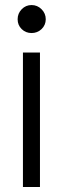

<svg xmlns="http://www.w3.org/2000/svg" viewBox="-20 -541 251 760"><path d="M138.2 -333V199.2H70.8V-333ZM144.5 -425.8Q127.9 -410.2 105 -410.2Q82 -410.2 65.9 -425.8Q49.8 -441.4 49.8 -464.8Q49.8 -487.8 65.9 -504.4Q82 -521 105 -521Q127.9 -521 144.5 -504.4Q161.1 -487.8 161.1 -464.8Q161.1 -441.9 144.5 -425.8Z"/></svg>

Font: Arcon-Regular
Style: Regular
Weight: 400
Designer: M. Zarth
Foundry: martin zarth - visuelle & digitale kommunikation
Version: Version 1.131;PS 001.131;hotconv 1.0.70;makeotf.lib2.5.58329